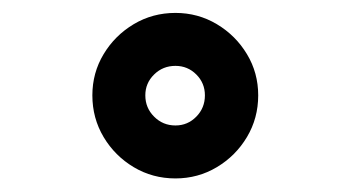

<svg xmlns="http://www.w3.org/2000/svg" viewBox="-20 -788 540 290"><path d="M245 -518.5Q210.5 -518.5 182 -535.5Q153.5 -552.5 136.5 -581Q119.5 -609.5 119.5 -644Q119.5 -678 136.5 -706.2Q153.5 -734.5 182 -751.5Q210.5 -768.5 245 -768.5Q279 -768.5 307.5 -751.5Q336 -734.5 353 -706.2Q370 -678 370 -644Q370 -609.5 353 -581Q336 -552.5 307.5 -535.5Q279 -518.5 245 -518.5ZM245 -598.5Q263.5 -598.5 276.5 -611.8Q289.5 -625 289.5 -644Q289.5 -662.5 276.5 -675.5Q263.5 -688.5 245 -688.5Q226 -688.5 212.8 -675.5Q199.5 -662.5 199.5 -644Q199.5 -625 212.8 -611.8Q226 -598.5 245 -598.5Z"/></svg>

Font: Trispace SemiBold
Style: Regular
Weight: 600
Designer: Tyler Finck
Foundry: Etcetera Type Company
Version: Version 1.210; ttfautohint (v1.8.3)